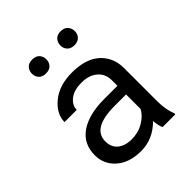

<svg xmlns="http://www.w3.org/2000/svg" viewBox="-203 -865 1006 1006"><g transform="rotate(-45 300.0 -361.5)"><path d="M333.5 -256.3Q166.5 -256.3 166.5 -159.2Q166.5 -96.2 226.1 -75.7Q246.1 -68.8 272.5 -68.8Q321.8 -68.8 361.3 -92.3Q400.9 -115.7 417.5 -149.4V-256.3ZM418.9 -57.6Q351.6 9.8 264.6 9.8Q177.7 9.8 127 -34.7Q76.2 -79.1 76.2 -146.5Q76.2 -231.4 141.1 -275.9Q206.1 -320.3 318.8 -320.3H417.5V-361.8Q417.5 -409.2 383.8 -437.5Q350.1 -465.8 295.4 -465.3Q240.7 -465.3 209.5 -440.9Q177.7 -416.5 177.7 -381.8H86.9Q87.9 -443.4 146 -490.7Q204.1 -538.1 297.4 -538.1Q443.4 -538.1 491.7 -438.5Q507.8 -405.3 507.8 -360.8V-115.2Q507.8 -54.2 526.4 -7.8V0H432.1Q422.4 -18.6 418.9 -57.6ZM369.1 -717.8Q382.8 -732.9 408.7 -732.9Q435.1 -732.9 448.7 -717.8Q462.4 -702.1 462.4 -680.7Q462.4 -659.2 448.7 -644.5Q435.1 -629.9 408.7 -629.4Q382.8 -629.9 369.1 -644.5Q355.5 -659.2 355.5 -680.7Q355.5 -702.1 369.1 -717.8ZM145.5 -681.6Q145.5 -704.1 159.2 -718.8Q172.9 -733.4 198.7 -733.4Q225.1 -733.4 238.8 -718.8Q252.4 -704.1 252.4 -681.6Q252.4 -659.7 238.8 -645Q225.1 -630.4 198.7 -630.4Q172.9 -630.4 159.2 -645Q145.5 -659.7 145.5 -681.6Z"/></g></svg>

Font: RobotoMono-Regular
Style: Regular
Weight: 400
Designer: Google
Version: Version 2.000985; 2015; ttfautohint (v1.3)